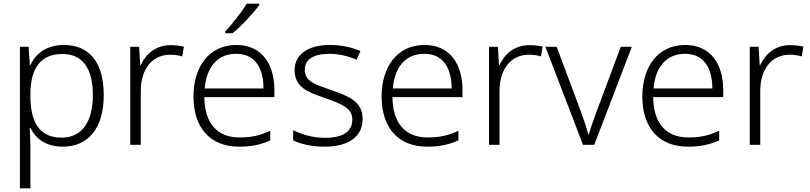

<svg xmlns="http://www.w3.org/2000/svg" viewBox="-20 -837 4395 1042"><path d="M327 -593C228 -593 172 -542 145 -484H142L135 -583H88V185H145V-34C145 -67 143 -109 141 -143H145C172 -87 227 -41 321 -41C458 -41 543 -140 543 -320C543 -501 463 -593 327 -593ZM319 -544C429 -544 484 -464 484 -321C484 -177 425 -90 315 -90C199 -90 145 -166 145 -317V-327C146 -467 200 -544 319 -544Z M906 -592C826 -592 771 -544 744 -484H741L735 -583H687V-51H744V-343C744 -462 806 -540 903 -540C927 -540 948 -537 969 -531L978 -584C957 -589 932 -592 906 -592Z M1387 -809V-817H1319C1293 -773 1239 -705 1202 -666V-657H1242C1292 -697 1357 -768 1387 -809ZM1263 -593C1115 -593 1030 -475 1030 -313C1030 -146 1118 -41 1278 -41C1346 -41 1394 -52 1447 -75V-127C1388 -101 1346 -91 1280 -91C1158 -91 1090 -169 1089 -310H1469V-349C1469 -491 1399 -593 1263 -593ZM1262 -545C1363 -545 1410 -469 1410 -357H1091C1101 -478 1164 -545 1262 -545Z M1948 -192C1948 -286 1873 -315 1778 -348C1686 -380 1634 -396 1634 -459C1634 -515 1683 -545 1767 -545C1820 -545 1874 -531 1915 -513L1936 -560C1890 -580 1834 -593 1770 -593C1654 -593 1579 -543 1579 -457C1579 -364 1647 -338 1746 -304C1842 -271 1892 -247 1892 -188C1892 -127 1848 -89 1743 -89C1680 -89 1618 -107 1571 -130V-75C1610 -56 1668 -41 1742 -41C1873 -41 1948 -96 1948 -192Z M2284 -593C2136 -593 2051 -475 2051 -313C2051 -146 2139 -41 2299 -41C2367 -41 2415 -52 2468 -75V-127C2409 -101 2367 -91 2301 -91C2179 -91 2111 -169 2110 -310H2490V-349C2490 -491 2420 -593 2284 -593ZM2283 -545C2384 -545 2431 -469 2431 -357H2112C2122 -478 2185 -545 2283 -545Z M2853 -592C2773 -592 2718 -544 2691 -484H2688L2682 -583H2634V-51H2691V-343C2691 -462 2753 -540 2850 -540C2874 -540 2895 -537 2916 -531L2925 -584C2904 -589 2879 -592 2853 -592Z M3144 -51H3205L3409 -583H3349L3217 -230C3201 -187 3185 -141 3176 -108H3173C3164 -141 3149 -187 3133 -230L3001 -583H2940Z M3699 -593C3551 -593 3466 -475 3466 -313C3466 -146 3554 -41 3714 -41C3782 -41 3830 -52 3883 -75V-127C3824 -101 3782 -91 3716 -91C3594 -91 3526 -169 3525 -310H3905V-349C3905 -491 3835 -593 3699 -593ZM3698 -545C3799 -545 3846 -469 3846 -357H3527C3537 -478 3600 -545 3698 -545Z M4268 -592C4188 -592 4133 -544 4106 -484H4103L4097 -583H4049V-51H4106V-343C4106 -462 4168 -540 4265 -540C4289 -540 4310 -537 4331 -531L4340 -584C4319 -589 4294 -592 4268 -592Z"/></svg>

Font: Noto Sans Tamil UI Light
Style: Regular
Weight: 300
Designer: Jelle Bosma - Monotype Design Team
Foundry: Monotype Imaging Inc.
Version: Version 2.004